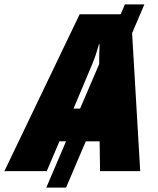

<svg xmlns="http://www.w3.org/2000/svg" viewBox="-79 -780 722 875"><path d="M-59 0H134L192 -136H222L132 75H222L312 -136H375L377 0H560L523 -629L579 -760H490L471 -715H284ZM256 -285 341 -487C354 -518 363 -546 372 -578H375C373 -548 373 -518 373 -488L286 -285Z"/></svg>

Font: Noto Sans SemiCondensed Black
Style: Italic
Weight: 900
Width: 4
Italic angle: -12°
Designer: Monotype Design Team
Foundry: Monotype Imaging Inc.
Version: Version 2.013